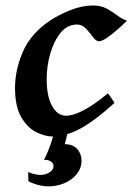

<svg xmlns="http://www.w3.org/2000/svg" viewBox="-20 -477 482 699"><path d="M442.4 -401.9Q428.7 -388.2 408.7 -370.4Q388.7 -352.5 369.6 -339.6Q350.6 -326.7 340.3 -326.7Q330.1 -326.7 318.8 -341.8Q307.6 -356.9 293.5 -372.3Q279.3 -387.7 260.3 -387.7Q224.6 -387.7 200.2 -357.2Q175.8 -326.7 162.8 -281Q149.9 -235.4 149.9 -189.5Q149.9 -126.5 169.7 -91.1Q189.5 -55.7 220.2 -55.7Q246.1 -55.7 283.4 -75Q320.8 -94.2 373 -137.2Q377 -132.3 386 -119.4Q395 -106.4 397 -102.5Q320.3 -33.2 268.3 -6.6Q216.3 20 172.4 20Q144.5 20 112.5 4.4Q80.6 -11.2 57.6 -50Q34.7 -88.9 34.7 -157.2Q34.7 -223.1 63.7 -289.6Q92.8 -356 164.6 -403.8Q191.9 -421.9 234.9 -439.5Q277.8 -457 318.8 -457Q347.7 -457 368.7 -445.6Q389.6 -434.1 407.2 -420.7Q424.8 -407.2 442.4 -401.9ZM276.9 107.9Q276.9 142.1 248.8 168Q220.7 193.8 176.3 200.2Q131.8 206.5 83.5 183.1L82.5 149.4Q123 166 148.9 156Q174.8 146 174.8 127Q174.8 117.2 164.8 110.6Q154.8 104 140.1 105Q156.2 73.7 167.7 37.8Q179.2 2 183.6 -25.4L231.4 -24.4Q230.5 -15.1 227.3 0Q224.1 15.1 220.7 29.1Q217.3 43 215.8 47.9Q246.6 48.3 261.7 66.2Q276.9 84 276.9 107.9Z"/></svg>

Font: Gentium Plus
Style: Bold Italic
Weight: 700
Italic angle: -8°
Designer: Victor Gaultney, Annie Olsen, Iska Routamaa, Becca Hirsbrunner
Foundry: SIL International
Version: Version 6.101